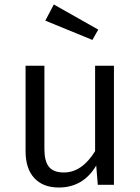

<svg xmlns="http://www.w3.org/2000/svg" viewBox="-20 -824 626 856"><path d="M220 -804 418 -692 392 -646 182 -732ZM488 -531V0H416L409 -86Q351 12 242 12Q172 12 133 -30Q94 -72 94 -150V-531H178V-159Q178 -106 198 -80.5Q218 -55 265 -55Q345 -55 404 -150V-531Z"/></svg>

Font: Sedus Text
Style: Regular
Weight: 400
Designer: TypeMates
Foundry: TypeMates, Runge Thomsen GbR
Version: Version 4.202;PS 004.202;hotconv 1.0.88;makeotf.lib2.5.64775